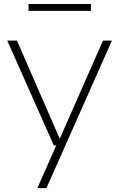

<svg xmlns="http://www.w3.org/2000/svg" viewBox="-20 -750 614 990"><path d="M257.5 0 17.5 -540.5H67.5L288 -34.5L511 -540.5H557L219.5 220H172.5L270 0ZM127 -694V-729.5H449V-694Z"/></svg>

Font: Encode Sans Expanded ExtraLight
Style: Regular
Weight: 200
Width: 7
Designer: Multiple Designers
Foundry: Impallari Type
Version: Version 3.000; ttfautohint (v1.8.3) -l 8 -r 50 -G 200 -x 14 